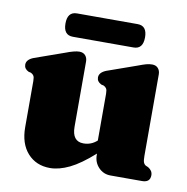

<svg xmlns="http://www.w3.org/2000/svg" viewBox="-74 -704 769 789"><g transform="rotate(10 310.0 -309.5)"><path d="M56 -135V-327Q56 -343 52 -349.2Q48 -355.5 40.5 -359L30 -361.5Q11.5 -370.5 11.5 -388Q11.5 -409 40.5 -420.5L163.5 -464Q202.5 -479 221.5 -479Q238 -479 246.8 -469Q255.5 -459 255.5 -443.5V-172Q255.5 -110.5 303 -110.5Q335.5 -110.5 359.5 -132.5V-327Q359.5 -343 355.5 -349.2Q351.5 -355.5 344 -359L333.5 -361.5Q315 -370.5 315 -388Q315 -409 344 -420.5L467 -464Q488 -472 500.5 -475.5Q513 -479 525.5 -479Q541.5 -479 550.2 -469Q559 -459 559 -443.5V-104.5Q559 -84.5 562 -76.8Q565 -69 571.5 -65L582 -60.5Q601 -49 601 -30Q601 0 567.5 0H436Q406 0 385.8 -21.2Q365.5 -42.5 365.5 -73V-79Q309.5 -29 266 -8Q222.5 13 185 13Q127 13 91.5 -26.5Q56 -66 56 -135ZM145 -583Q145 -632 184.5 -632H437.5Q477 -632 477 -583.5Q477 -534.5 437.5 -534.5H184.5Q145 -534.5 145 -583Z"/></g></svg>

Font: Fraunces 72pt S050 Black
Style: Regular
Weight: 900
Version: Version 1.000; ttfautohint (v1.8.3)